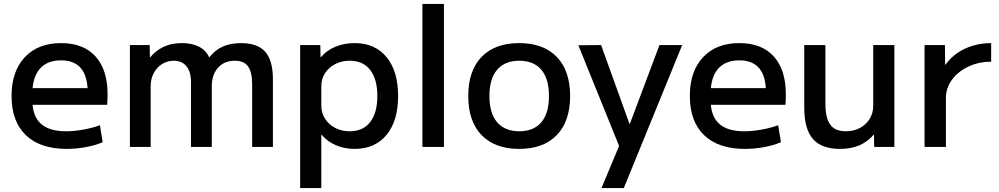

<svg xmlns="http://www.w3.org/2000/svg" viewBox="-20 -750 5098 980"><path d="M320 10Q185 10 112 -60Q39 -130 39 -260Q39 -386 106.5 -458Q174 -530 292 -530Q406 -530 467.5 -462Q529 -394 529 -269Q529 -256 528.5 -240Q528 -224 527 -215H99V-300H445L428 -274Q428 -359 394 -400.5Q360 -442 292 -442Q220 -442 182.5 -398Q145 -354 145 -270V-240Q145 -159 187.5 -119.5Q230 -80 316 -80Q358 -80 405.5 -88.5Q453 -97 490 -111L504 -24Q466 -8 417.5 1Q369 10 320 10Z M643 0V-520H744L745 -458H747Q775 -492 815 -511Q855 -530 908 -530Q960 -530 996 -511.5Q1032 -493 1047 -458H1049Q1078 -495 1117.5 -512.5Q1157 -530 1210 -530Q1295 -530 1334 -485.5Q1373 -441 1373 -345V0H1267V-320Q1267 -382 1246 -411Q1225 -440 1179 -440Q1125 -440 1093 -404.5Q1061 -369 1061 -310V0H955V-330Q955 -383 932 -411.5Q909 -440 867 -440Q834 -440 807 -423Q780 -406 764.5 -376.5Q749 -347 749 -310V0Z M1790 -530Q1894 -530 1953 -458.5Q2012 -387 2012 -260Q2012 -133 1953 -61.5Q1894 10 1790 10Q1738 10 1694 -9Q1650 -28 1622 -62H1620V210H1512V-520H1615L1616 -458H1618Q1647 -493 1692 -511.5Q1737 -530 1790 -530ZM1765 -440Q1724 -440 1691 -423Q1658 -406 1639 -376.5Q1620 -347 1620 -309V-211Q1620 -174 1639 -144Q1658 -114 1691 -97Q1724 -80 1765 -80Q1833 -80 1869.5 -127Q1906 -174 1906 -260Q1906 -346 1869.5 -393Q1833 -440 1765 -440Z M2136 0V-730H2246V0Z M2630 10Q2506 10 2438 -60.5Q2370 -131 2370 -260Q2370 -389 2438 -459.5Q2506 -530 2630 -530Q2754 -530 2822 -459.5Q2890 -389 2890 -260Q2890 -131 2822 -60.5Q2754 10 2630 10ZM2630 -80Q2704 -80 2743 -126Q2782 -172 2782 -260Q2782 -348 2743 -394Q2704 -440 2630 -440Q2557 -440 2517.5 -394Q2478 -348 2478 -260Q2478 -172 2517.5 -126Q2557 -80 2630 -80Z M3050 210 3140 -5 2932 -519 3048 -520 3193 -118H3195L3346 -520H3462L3164 210Z M3782 10Q3647 10 3574 -60Q3501 -130 3501 -260Q3501 -386 3568.5 -458Q3636 -530 3754 -530Q3868 -530 3929.5 -462Q3991 -394 3991 -269Q3991 -256 3990.5 -240Q3990 -224 3989 -215H3561V-300H3907L3890 -274Q3890 -359 3856 -400.5Q3822 -442 3754 -442Q3682 -442 3644.5 -398Q3607 -354 3607 -270V-240Q3607 -159 3649.5 -119.5Q3692 -80 3778 -80Q3820 -80 3867.5 -88.5Q3915 -97 3952 -111L3966 -24Q3928 -8 3879.5 1Q3831 10 3782 10Z M4267 10Q4173 10 4129 -41Q4085 -92 4085 -200V-520H4193V-220Q4193 -148 4217.5 -114Q4242 -80 4297 -80Q4338 -80 4369.5 -97Q4401 -114 4419 -143.5Q4437 -173 4437 -210V-520H4545V0H4442L4441 -62H4439Q4408 -26 4366 -8Q4324 10 4267 10Z M4699 0V-520H4803L4804 -420H4806Q4831 -455 4866.5 -479.5Q4902 -504 4946.5 -517Q4991 -530 5039 -530V-435Q4975 -435 4922.5 -410Q4870 -385 4839 -343Q4808 -301 4808 -250V0Z"/></svg>

Font: M PLUS 1 Medium
Style: Regular
Weight: 500
Designer: Coji Morishita
Foundry: UNDERFOREST DESIGN
Version: Version 1.001